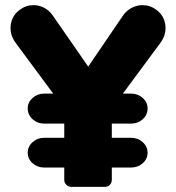

<svg xmlns="http://www.w3.org/2000/svg" viewBox="-20 -727 685 747"><path d="M490.2 -75.2H415V-27.8Q415 -15.6 407.2 -7.8Q399.4 0 388.2 0H257.8Q246.1 0 238 -8.1Q230 -16.1 230 -27.8V-75.2H151.9Q125.5 -75.2 106.7 -92Q87.9 -108.9 87.9 -132.8Q87.9 -156.7 106.7 -173.8Q125.5 -190.9 151.9 -190.9H230V-246.1H151.9Q125.5 -246.1 106.7 -263.2Q87.9 -280.3 87.9 -305.2Q87.9 -329.1 106.7 -345.9Q125.5 -362.8 151.9 -362.8H187L41 -560.1Q17.1 -592.3 21.7 -629.4Q26.4 -666.5 57.1 -689Q81.1 -707 110.8 -707Q132.3 -707 152.1 -696.5Q171.9 -686 185.1 -667L323.2 -467.8L459 -667Q472.2 -686 492.4 -696.5Q512.7 -707 534.2 -707Q564 -707 587.9 -689Q618.7 -666.5 623.3 -629.4Q627.9 -592.3 604 -560.1L458 -362.8H490.2Q516.6 -362.8 535.4 -345.9Q554.2 -329.1 554.2 -305.2Q554.2 -280.3 535.4 -263.2Q516.6 -246.1 490.2 -246.1H415V-190.9H490.2Q516.6 -190.9 535.4 -173.8Q554.2 -156.7 554.2 -132.8Q554.2 -108.9 535.4 -92Q516.6 -75.2 490.2 -75.2Z"/></svg>

Font: LT Saeada
Style: Bold
Weight: 700
Designer: Daniel Lyons
Foundry: LyonsType
Version: Version 1.001